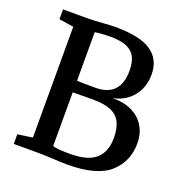

<svg xmlns="http://www.w3.org/2000/svg" viewBox="-134 -870 953 996"><g transform="rotate(20 342.0 -372.0)"><path d="M128.9 -64.9V-676.8L48.3 -689V-743.2H181.2Q214.4 -743.2 266.1 -747.1Q306.2 -750.5 335 -750.5Q472.2 -750.5 533.9 -707.8Q595.7 -665 595.7 -582Q595.7 -535.6 577.9 -497.3Q560.1 -459 526.4 -433.3Q492.7 -407.7 446.3 -398.4Q507.3 -399.9 553 -378.4Q598.6 -356.9 623.5 -316.4Q648.4 -275.9 648.4 -221.7Q648.4 -121.1 577.4 -57.6Q506.3 5.9 342.3 5.9Q324.2 5.9 304.2 4.9Q284.2 3.9 275.9 3.4Q216.8 0 182.1 0H46.9V-53.2ZM343.3 -418.5Q481.4 -418.5 481.4 -561.5Q481.4 -607.4 466.8 -636.5Q452.1 -665.5 418.9 -679.9Q385.7 -694.3 329.1 -694.3Q293.9 -694.3 270.5 -691.7Q247.1 -689 243.2 -688.5V-420.4Q268.1 -418.5 343.3 -418.5ZM339.4 -51.3Q437 -51.3 480.7 -90.8Q524.4 -130.4 524.4 -205.6Q524.4 -259.8 507.3 -293Q490.2 -326.2 453.4 -341.6Q416.5 -356.9 356.4 -356.9H309.1Q257.8 -356.9 242.7 -356V-60.1Q254.4 -54.7 279.8 -53Q305.2 -51.3 339.4 -51.3Z"/></g></svg>

Font: Merriweather
Style: Regular
Weight: 400
Designer: Eben Sorkin
Foundry: Eben Sorkin
Version: Version 1.584; ttfautohint (v1.6)